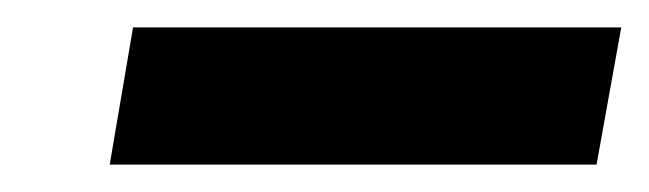

<svg xmlns="http://www.w3.org/2000/svg" viewBox="-20 -720 473 140"><path d="M60 -600 77 -700H433L415 -600Z"/></svg>

Font: Archivo SemiExpanded Black
Style: Italic
Weight: 900
Width: 6
Italic angle: -10°
Designer: Hector Gatti
Foundry: Omnibus-Type
Version: Version 2.001